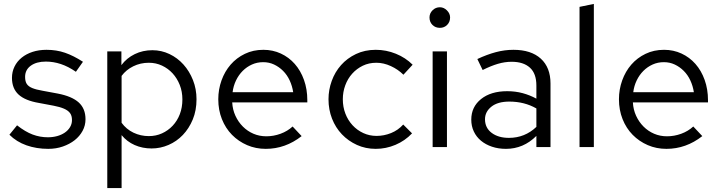

<svg xmlns="http://www.w3.org/2000/svg" viewBox="-20 -750 3680 979"><path d="M28 -63 67 -111Q109 -78 146.5 -64Q184 -50 224 -50Q249 -50 271 -56Q293 -62 310 -73.5Q327 -85 337 -101.5Q347 -118 347 -138Q347 -160 337 -173.5Q327 -187 306 -196Q285 -205 253.5 -211Q222 -217 179 -225Q108 -237 74.5 -268Q41 -299 41 -353Q41 -384 54 -410.5Q67 -437 90.5 -456Q114 -475 146 -485.5Q178 -496 217 -496Q268 -496 311.5 -481Q355 -466 403 -435L367 -384Q328 -411 290 -423.5Q252 -436 214 -436Q166 -436 137 -415Q108 -394 108 -358Q108 -335 116.5 -322Q125 -309 144.5 -301Q164 -293 196 -287.5Q228 -282 274 -273Q347 -259 381.5 -227.5Q416 -196 416 -142Q416 -110 401 -82.5Q386 -55 360.5 -35Q335 -15 300.5 -3Q266 9 226 9Q166 9 115 -9Q64 -27 28 -63Z M527 209V-488H599V-418Q626 -454 667 -474Q708 -494 757 -494Q803 -494 844 -474.5Q885 -455 915.5 -421Q946 -387 964 -341.5Q982 -296 982 -244Q982 -187 963 -141Q944 -95 912.5 -62Q881 -29 839.5 -11Q798 7 753 7Q706 7 666.5 -10.5Q627 -28 600 -61V209ZM739 -430Q696 -430 659.5 -412Q623 -394 600 -363V-124Q624 -91 660.5 -73.5Q697 -56 739 -56Q775 -56 806 -70Q837 -84 860.5 -109Q884 -134 897 -168Q910 -202 910 -243Q910 -283 896.5 -317Q883 -351 860 -376Q837 -401 806 -415.5Q775 -430 739 -430Z M1518 -56Q1435 9 1335 9Q1284 9 1240 -10Q1196 -29 1163 -62.5Q1130 -96 1111.5 -142.5Q1093 -189 1093 -244Q1093 -294 1109.5 -340Q1126 -386 1156 -420.5Q1186 -455 1228.5 -475.5Q1271 -496 1323 -496Q1371 -496 1412 -477Q1453 -458 1483 -424Q1513 -390 1530 -342.5Q1547 -295 1547 -239V-228H1164Q1166 -191 1180.5 -159.5Q1195 -128 1218.5 -104.5Q1242 -81 1272.5 -68Q1303 -55 1338 -55Q1375 -55 1410.5 -68Q1446 -81 1472 -105Q1483 -93 1495 -80.5Q1507 -68 1518 -56ZM1322 -433Q1291 -433 1264.5 -421Q1238 -409 1217.5 -388.5Q1197 -368 1183.5 -340Q1170 -312 1166 -280H1475Q1470 -312 1457 -340Q1444 -368 1423.5 -388.5Q1403 -409 1377.5 -421Q1352 -433 1322 -433Z M1900 -57Q1938 -57 1974 -71.5Q2010 -86 2036 -115L2081 -70Q2045 -32 1996.5 -11.5Q1948 9 1896 9Q1844 9 1800 -11Q1756 -31 1723.5 -65Q1691 -99 1673 -145Q1655 -191 1655 -244Q1655 -292 1671.5 -337.5Q1688 -383 1719 -418Q1750 -453 1795 -474.5Q1840 -496 1896 -496Q1949 -496 1998.5 -476Q2048 -456 2084 -420Q2072 -407 2060.5 -394.5Q2049 -382 2037 -369Q2010 -396 1973 -413Q1936 -430 1899 -430Q1861 -430 1830 -415Q1799 -400 1776 -374.5Q1753 -349 1740.5 -315Q1728 -281 1728 -244Q1728 -205 1741 -171Q1754 -137 1777.5 -111.5Q1801 -86 1832.5 -71.5Q1864 -57 1900 -57Z M2223 -608Q2200 -608 2185 -623Q2170 -638 2170 -661Q2170 -682 2185.5 -697.5Q2201 -713 2223 -713Q2243 -713 2259 -697Q2275 -681 2275 -661Q2275 -638 2260 -623Q2245 -608 2223 -608ZM2259 -488V0H2186V-488Z M2560 9Q2521 9 2488.5 -2Q2456 -13 2432.5 -32.5Q2409 -52 2396 -79.5Q2383 -107 2383 -140Q2383 -205 2433 -245Q2483 -285 2566 -285Q2608 -285 2645 -275Q2682 -265 2715 -247V-314Q2715 -375 2682 -405Q2649 -435 2589 -435Q2554 -435 2518.5 -424.5Q2483 -414 2441 -393Q2434 -407 2427.5 -421Q2421 -435 2414 -449Q2463 -472 2508 -484Q2553 -496 2598 -496Q2688 -496 2737.5 -451Q2787 -406 2787 -324V0H2715V-57Q2649 9 2560 9ZM2453 -142Q2453 -98 2487 -72.5Q2521 -47 2575 -47Q2656 -47 2715 -103V-197Q2654 -232 2577 -232Q2518 -232 2485.5 -206Q2453 -180 2453 -142Z M3008 -730V0H2935V-715Z M3561 -56Q3478 9 3378 9Q3327 9 3283 -10Q3239 -29 3206 -62.5Q3173 -96 3154.5 -142.5Q3136 -189 3136 -244Q3136 -294 3152.5 -340Q3169 -386 3199 -420.5Q3229 -455 3271.5 -475.5Q3314 -496 3366 -496Q3414 -496 3455 -477Q3496 -458 3526 -424Q3556 -390 3573 -342.5Q3590 -295 3590 -239V-228H3207Q3209 -191 3223.5 -159.5Q3238 -128 3261.5 -104.5Q3285 -81 3315.5 -68Q3346 -55 3381 -55Q3418 -55 3453.5 -68Q3489 -81 3515 -105Q3526 -93 3538 -80.5Q3550 -68 3561 -56ZM3365 -433Q3334 -433 3307.5 -421Q3281 -409 3260.5 -388.5Q3240 -368 3226.5 -340Q3213 -312 3209 -280H3518Q3513 -312 3500 -340Q3487 -368 3466.5 -388.5Q3446 -409 3420.5 -421Q3395 -433 3365 -433Z"/></svg>

Font: Rosa Sans Light
Style: Regular
Weight: 300
Designer: Pentagram / MCKL
Foundry: Pentagram / MCKL
Version: Version 1.005;September 16, 2019;FontCreator 11.5.0.2425 64-